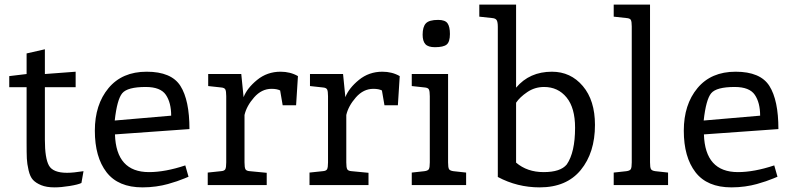

<svg xmlns="http://www.w3.org/2000/svg" viewBox="-20 -800 3424 830"><path d="M20 -423V-471L95 -480V-569L174 -587V-480L307 -490V-423H174V-196Q174 -116 191.5 -84.5Q209 -53 270 -53Q296 -53 341 -60L332 -9Q318 -2 281 4Q244 10 216 10Q181 10 158 0.5Q135 -9 122.5 -22.5Q110 -36 103.5 -64Q97 -92 96 -115Q95 -138 95 -181V-423Z M799 -242 477 -219Q482 -56 624 -56Q694 -56 781 -85L795 -36Q793 -35 777 -28.5Q761 -22 745 -16.5Q729 -11 706 -4.5Q683 2 654.5 6Q626 10 596 10Q491 10 440.5 -55.5Q390 -121 390 -235Q390 -348 449 -419Q508 -490 614 -490Q721 -490 760 -428.5Q799 -367 799 -242ZM476 -279 720 -300Q720 -356 697 -390Q674 -424 610 -424Q531 -424 508.5 -397Q486 -370 476 -279Z M958 -98V-384Q958 -406 954 -413.5Q950 -421 935 -422L880 -428V-480H1023L1033 -380Q1048 -419 1091.5 -454.5Q1135 -490 1193 -490Q1235 -490 1268 -471L1260 -345H1202L1191 -409Q1177 -416 1154 -416Q1111 -416 1078.5 -379Q1046 -342 1037 -303V-98Q1037 -76 1041 -68.5Q1045 -61 1060 -60L1133 -53V0H878V-54L935 -60Q950 -61 954 -68.5Q958 -76 958 -98Z M1398 -98V-384Q1398 -406 1394 -413.5Q1390 -421 1375 -422L1320 -428V-480H1463L1473 -380Q1488 -419 1531.5 -454.5Q1575 -490 1633 -490Q1675 -490 1708 -471L1700 -345H1642L1631 -409Q1617 -416 1594 -416Q1551 -416 1518.5 -379Q1486 -342 1477 -303V-98Q1477 -76 1481 -68.5Q1485 -61 1500 -60L1573 -53V0H1318V-54L1375 -60Q1390 -61 1394 -68.5Q1398 -76 1398 -98Z M1917 -480V-98Q1917 -76 1921 -69Q1925 -62 1940 -60L1995 -54V0H1760V-54L1815 -60Q1830 -62 1834 -69Q1838 -76 1838 -98V-384Q1838 -406 1834 -413.5Q1830 -421 1815 -422L1760 -428V-480ZM1925 -653Q1925 -619 1911 -607.5Q1897 -596 1860 -596Q1831 -596 1819 -609Q1807 -622 1807 -650Q1807 -684 1821 -699Q1835 -714 1874 -714Q1904 -714 1914.5 -699.5Q1925 -685 1925 -653Z M2211 -780V-421Q2269 -490 2366 -490Q2447 -490 2499.5 -428Q2552 -366 2552 -260Q2552 -140 2490.5 -65Q2429 10 2313 10Q2216 10 2132 -35V-684Q2132 -705 2127 -713Q2122 -721 2107 -722L2052 -728V-780ZM2211 -356V-97Q2259 -56 2330 -56Q2403 -56 2430 -89Q2466 -141 2466 -248Q2466 -334 2429 -379Q2392 -424 2332 -424Q2292 -424 2259.5 -402Q2227 -380 2211 -356Z M2633 -780H2790V-98Q2790 -76 2794 -69Q2798 -62 2813 -60L2868 -54V0H2633V-54L2688 -60Q2703 -62 2707 -69Q2711 -76 2711 -98V-686Q2711 -707 2707 -714Q2703 -721 2688 -722L2633 -728Z M3345 -242 3023 -219Q3028 -56 3170 -56Q3240 -56 3327 -85L3341 -36Q3339 -35 3323 -28.5Q3307 -22 3291 -16.5Q3275 -11 3252 -4.5Q3229 2 3200.5 6Q3172 10 3142 10Q3037 10 2986.5 -55.5Q2936 -121 2936 -235Q2936 -348 2995 -419Q3054 -490 3160 -490Q3267 -490 3306 -428.5Q3345 -367 3345 -242ZM3022 -279 3266 -300Q3266 -356 3243 -390Q3220 -424 3156 -424Q3077 -424 3054.5 -397Q3032 -370 3022 -279Z"/></svg>

Font: Enriqueta
Style: Regular
Weight: 400
Designer: Viviana Monsalve, Gustavo Ibarra
Foundry: Viviana Monsalve, Gustavo Ibarra
Version: Version 1.002